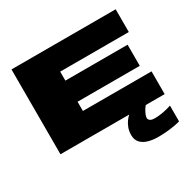

<svg xmlns="http://www.w3.org/2000/svg" viewBox="-190 -882 1342 1323"><g transform="rotate(-30 481.0 -220.5)"><path d="M60 0H889V-181H343V-254.5H838V-422.5H343V-494H889V-675H60ZM703 234Q742.5 234 779.5 230.2Q816.5 226.5 844 221Q871.5 215.5 881 212V87Q870 91 847.5 96.8Q825 102.5 798.8 106.5Q772.5 110.5 749.5 110.5Q722.5 110.5 711 101.8Q699.5 93 699.5 81Q699.5 70 705.8 54.5Q712 39 721.8 23.2Q731.5 7.5 739 0H607Q593.5 11.5 579.8 30.5Q566 49.5 557 74.2Q548 99 548 129Q548 169.5 570.5 192.2Q593 215 628.5 224.5Q664 234 703 234Z"/></g></svg>

Font: Anybody ExtraExpanded Black
Style: Regular
Weight: 900
Width: 8
Version: Version 1.113;gftools[0.9.25]